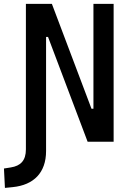

<svg xmlns="http://www.w3.org/2000/svg" viewBox="-58 -713 664 966"><path d="M-33.2 232.4 5.9 228.5C112.3 217.8 173.8 155.3 173.8 46.9V-527.3H183.6L382.8 0H513.7V-693.4H412.1V-166H402.3L203.1 -693.4H72.3V38.6C72.3 94.2 46.4 121.6 -3.9 129.4L-38.1 134.8Z"/></svg>

Font: CaskaydiaCove Nerd Font
Style: Regular
Weight: 400
Designer: Aaron Bell
Foundry: Saja Typeworks
Version: Version 2111.1;Nerd Fonts 2.3.3